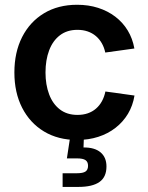

<svg xmlns="http://www.w3.org/2000/svg" viewBox="-20 -564 610 789"><path d="M296.9 11.2Q218.8 11.2 160.9 -23.7Q103 -58.6 71 -121.1Q39.1 -183.6 39.1 -266.1Q39.1 -349.1 71 -411.9Q103 -474.6 160.9 -509.5Q218.8 -544.4 296.9 -544.4Q343.8 -544.4 383.3 -531.7Q422.9 -519 453.9 -495.4Q484.9 -471.7 504.9 -438.7Q524.9 -405.8 532.2 -364.7L412.6 -348.1Q408.2 -369.1 398.4 -386.2Q388.7 -403.3 374 -415.8Q359.4 -428.2 340.3 -434.8Q321.3 -441.4 298.3 -441.4Q255.4 -441.4 226.1 -418.9Q196.8 -396.5 181.9 -356.9Q167 -317.4 167 -266.1Q167 -215.8 181.9 -176.3Q196.8 -136.7 226.1 -114.3Q255.4 -91.8 298.3 -91.8Q321.8 -91.8 340.8 -98.4Q359.9 -105 374.5 -117.7Q389.2 -130.4 398.9 -148.2Q408.7 -166 413.1 -188L532.7 -171.4Q525.9 -129.9 505.9 -96.4Q485.8 -63 454.8 -38.8Q423.8 -14.6 383.8 -1.7Q343.8 11.2 296.9 11.2ZM237.3 204.1V147.9H296.9Q320.8 147.9 331.3 140.9Q341.8 133.8 341.8 117.2Q341.8 101.1 331.3 94Q320.8 86.9 296.9 86.9H254.9L271.5 -22H324.7V0L323.2 42Q368.7 41.5 393.1 62Q417.5 82.5 417.5 120.1Q417.5 163.6 388.7 183.8Q359.9 204.1 302.2 204.1Z"/></svg>

Font: Inter 20pt SemiBold
Style: Regular
Weight: 600
Version: Version 4.001;git-66647c0bb